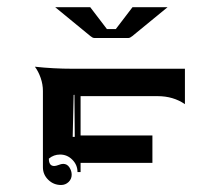

<svg xmlns="http://www.w3.org/2000/svg" viewBox="-20 -665 626 548"><path d="M137.5 -644.5H237.5L285.2 -582H310.5Q357.9 -644.3 358.2 -644.5H458.3L357.7 -562Q351.1 -556.6 346.7 -556.6H249Q244.4 -556.6 238 -562ZM79.6 -474.6Q132.1 -468.8 187.5 -468.8H507.8V-367.7Q474.6 -390.6 429.7 -390.6H210V-278.3H415V-200.2H210V-173.8H201.2Q201.2 -194.3 186.5 -209.1Q171.9 -223.9 151.4 -223.9Q133.3 -223.9 119.4 -212.2Q119.4 -191.4 134.5 -191.2Q139.6 -191.2 147.3 -194.2Q155 -197.3 160.2 -197.3Q171.6 -197.3 178.1 -187.3Q184.6 -177.2 184.6 -166.3Q184.6 -154.1 175.7 -145.5Q166.7 -137 154.3 -137Q132.8 -137 117.7 -151.9Q102.5 -166.7 102.5 -187.7V-405.3Q102.5 -424.1 96.1 -442.6Q89.6 -461.2 79.6 -474.6ZM187.5 -274.4H193.4L192.4 -394.5L190.2 -394Z"/></svg>

Font: AgreloyInT3
Style: Medium
Weight: 400
Designer: gluk
Foundry: gluk
Version: Version 0.27